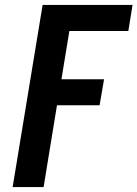

<svg xmlns="http://www.w3.org/2000/svg" viewBox="-20 -755 555 775"><path d="M31 0 152 -735H515L498 -630H260L228 -435H400L382 -330H210L156 0Z"/></svg>

Font: Iosevka Term Curly XBd Obl
Style: Regular
Weight: 800
Italic angle: -9°
Designer: Belleve Invis
Foundry: Belleve Invis
Version: Version 32.3.0